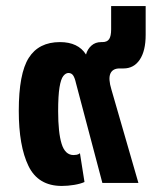

<svg xmlns="http://www.w3.org/2000/svg" viewBox="-20 -604 524 634"><path d="M184 10Q106 10 74 -56Q42 -122 42 -238Q42 -361 75 -413Q108 -465 178 -465Q238 -465 264 -424Q269 -442 282 -453.5Q295 -465 314 -465H318Q334 -465 340.5 -475Q347 -485 347 -507V-584H461V-489Q461 -436 441.5 -407Q422 -378 388 -378H375Q352 -378 344.5 -361Q337 -344 348 -308L437 0H318L231 -329Q227 -347 221.5 -355Q216 -363 206 -363Q197 -363 189 -353Q181 -343 176.5 -315.5Q172 -288 172 -237Q172 -166 183.5 -129Q195 -92 223 -92Q228 -92 233.5 -93Q239 -94 244 -98L259 -3Q246 3 225 6.5Q204 10 184 10Z"/></svg>

Font: Noto Sans Thai Cond
Style: Bold
Weight: 700
Width: 3
Designer: Monotype Design Team
Foundry: Monotype Imaging Inc.
Version: Version 2.002; ttfautohint (v1.8.4.7-5d5b)